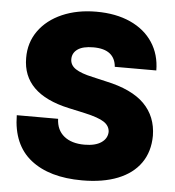

<svg xmlns="http://www.w3.org/2000/svg" viewBox="-52 -765 750 823"><g transform="rotate(5 323.0 -354.0)"><path d="M330.1 -563.5Q285.2 -563.5 262.7 -547.6Q240.2 -531.7 240.2 -504.9Q240.2 -479 264.2 -463.1Q288.1 -447.3 337.9 -436.5L396.5 -422.9Q508.8 -398.9 562.5 -345Q616.2 -291 617.2 -208Q616.7 -139.2 582.5 -90.6Q548.3 -42 484.4 -16.6Q420.4 8.8 331.1 8.8Q189.9 8.8 109.9 -54.7Q29.8 -118.2 28.3 -245.1H206.1Q208 -196.8 240.2 -170.7Q272.5 -144.5 328.1 -144.5Q374.5 -144.5 400.1 -161.9Q425.8 -179.2 426.8 -208Q425.8 -233.9 401.6 -250Q377.4 -266.1 318.4 -279.3L247.1 -294.9Q46.9 -338.9 46.9 -493.2Q46.4 -559.1 82.5 -609.9Q118.7 -660.6 183.1 -688.7Q247.6 -716.8 330.1 -716.8Q414.1 -716.8 476.6 -688.5Q539.1 -660.2 573 -608.4Q606.9 -556.6 607.4 -488.3H428.7Q425.8 -524.9 401.4 -544.2Q377 -563.5 330.1 -563.5Z"/></g></svg>

Font: Pretendard GOV Black
Style: Regular
Weight: 900
Designer: Base glyphs from Inter by Rasmus Andersson; Hangeul glyphs from Noto Sans CJK(Source Han Sans) by Jang Soo-young and Kan
Foundry: Kil Hyung-jin
Version: Version 1.309